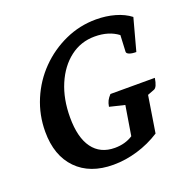

<svg xmlns="http://www.w3.org/2000/svg" viewBox="-120 -770 883 898"><g transform="rotate(-20 321.0 -321.5)"><path d="M180 -265Q180 -165 218.5 -112.5Q257 -60 329 -60Q381 -60 419 -85L443 -232L368 -250Q371 -268 377 -279.5Q383 -291 395 -304H616Q609 -259 593 -253L559 -240L530 -58Q477 -24 416.5 -6Q356 12 296 12Q180 12 114 -55.5Q48 -123 48 -242Q48 -325 79.5 -400Q111 -475 167 -532Q223 -589 296 -622Q369 -655 450 -655Q500 -655 544 -642.5Q588 -630 619 -606L576 -447Q554 -447 541.5 -452Q529 -457 529 -465L533 -547Q487 -582 417 -582Q348 -582 294.5 -541Q241 -500 210.5 -428.5Q180 -357 180 -265Z"/></g></svg>

Font: Petrona
Style: Bold Italic
Weight: 700
Italic angle: -9°
Designer: Ringo R. Seeber
Foundry: Ringo R. Seeber
Version: Version 2.001; ttfautohint (v1.8.3)